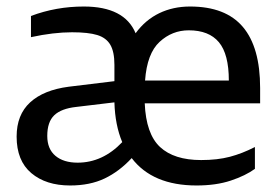

<svg xmlns="http://www.w3.org/2000/svg" viewBox="-20 -534 850 589"><path d="M31 -115Q31 -182 72.5 -220Q114 -258 191 -268L331 -285V-335Q331 -375 318.5 -396.5Q306 -418 278.5 -426.5Q251 -435 201 -435Q144 -435 75 -420V-485Q152 -514 237 -514Q362 -514 396 -432Q426 -473 468.5 -493.5Q511 -514 563 -514Q672 -514 725 -451.5Q778 -389 778 -264V-217H424Q428 -123 471 -83Q514 -43 597 -43Q647 -43 685 -53Q723 -63 762 -83V-16Q733 5 688 20Q643 35 583 35Q448 35 384 -49Q346 -8 301 13.5Q256 35 195 35Q121 35 76 -3Q31 -41 31 -115ZM425 -287H682Q682 -368 651.5 -404.5Q621 -441 559 -441Q508 -441 469.5 -405.5Q431 -370 425 -287ZM331 -220 214 -206Q168 -201 146.5 -180.5Q125 -160 125 -117Q125 -77 150 -56Q175 -35 218 -35Q295 -35 355 -98Q333 -150 331 -220Z"/></svg>

Font: LINE Seed Sans KR Regular
Style: Regular
Weight: 400
Designer: LINE VX Design & Sandoll Inc & Dalton Maag Ltd
Foundry: Sandoll Inc.
Version: Version 1.000